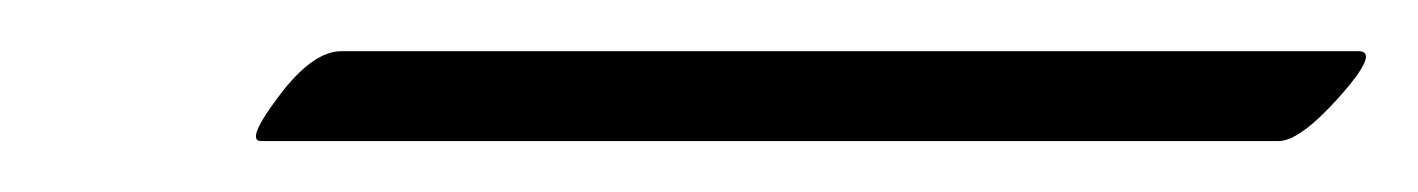

<svg xmlns="http://www.w3.org/2000/svg" viewBox="-20 189 554 75"><path d="M82 244.1Q75.7 244.1 88.9 226.6Q102.1 209 113.3 209H510.7Q519 209 503.4 226.6Q487.8 244.1 479.5 244.1Z"/></svg>

Font: ML-NILA02
Style: Regular
Weight: 400
Version: Version ML-NILA02 1.0